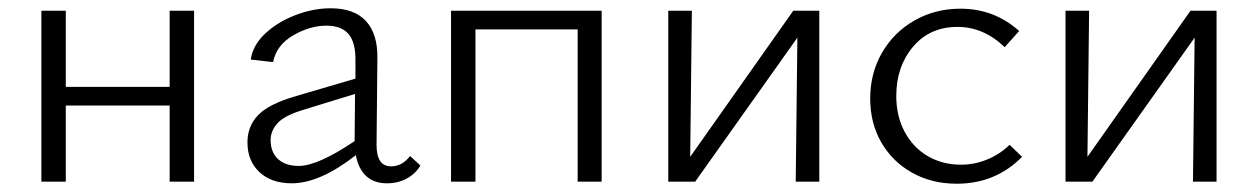

<svg xmlns="http://www.w3.org/2000/svg" viewBox="-20 -439 3040 464"><path d="M449 -413V0H390V-184H139V0H80V-413H139V-229H390V-413Z M996 -39Q984 -19 963 -7.5Q942 4 915 4Q884 4 865 -13.5Q846 -31 840 -64Q753 4 685 4Q636 4 607 -23Q578 -50 578 -95Q578 -134 604 -161Q630 -188 696 -207L839 -249V-290Q840 -336 822.5 -356.5Q805 -377 769 -377Q729 -377 688.5 -353.5Q648 -330 640 -289L586 -295Q591 -330 621 -358Q651 -386 694 -402.5Q737 -419 779 -419Q836 -419 864.5 -388Q893 -357 892 -298L890 -89Q890 -37 925 -37Q952 -37 971 -62ZM702 -38Q748 -38 837 -98L838 -212L711 -173Q666 -159 650 -140.5Q634 -122 634 -101Q634 -71 652 -54.5Q670 -38 702 -38Z M1434 0H1376V-368H1129V0H1070V-413H1434Z M1960 0H1903L1907 -348L1660 0H1595V-413H1652L1648 -60L1897 -413H1960Z M2083 -201Q2083 -262 2111.5 -311.5Q2140 -361 2190 -389.5Q2240 -418 2301 -418Q2383 -418 2443 -364L2408 -325Q2357 -374 2294 -374Q2227 -374 2186.5 -326Q2146 -278 2146 -207Q2146 -158 2166.5 -120Q2187 -82 2222.5 -61.5Q2258 -41 2302 -41Q2335 -41 2365.5 -53.5Q2396 -66 2420 -89L2450 -60Q2386 5 2292 5Q2232 5 2184.5 -21.5Q2137 -48 2110 -94.5Q2083 -141 2083 -201Z M2920 0H2863L2867 -348L2620 0H2555V-413H2612L2608 -60L2857 -413H2920Z"/></svg>

Font: Isabella Sans
Style: Regular
Weight: 400
Designer: Original fonts by Christian Thalmann (Catharsis Fonts), Modifications by Cristiano Sobral
Version: Version 0.002;July 12, 2020;FontCreator 13.0.0.2655 64-bit; 